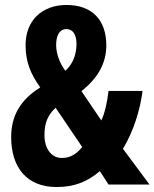

<svg xmlns="http://www.w3.org/2000/svg" viewBox="-20 -743 622 773"><path d="M248 -723C148 -723 83 -659 83 -562C83 -495 102 -447 142 -391C62 -341 25 -277 25 -191C25 -71 86 10 208 10C282 10 334 -13 382 -54L417 0H582L475 -144C517 -213 544 -299 554 -377H417C411 -328 402 -288 388 -258L308 -376C372 -427 408 -486 408 -561C408 -662 351 -723 248 -723ZM247 -626C272 -626 288 -606 288 -566C288 -525 274 -485 243 -458C219 -490 206 -530 206 -562C206 -605 223 -626 247 -626ZM204 -309 311 -151C287 -122 263 -107 229 -107C185 -107 159 -147 159 -199C159 -247 172 -280 204 -309Z"/></svg>

Font: Noto Sans Armenian ExtraCondensed
Style: Regular
Weight: 400
Width: 2
Designer: Monotype Design Team
Foundry: Monotype Imaging Inc.
Version: Version 2.008